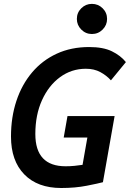

<svg xmlns="http://www.w3.org/2000/svg" viewBox="-20 -941 657 971"><path d="M289.6 9.8Q169.9 9.8 102.8 -59.1Q35.6 -127.9 35.6 -250.5Q35.6 -348.1 63 -430.7Q90.3 -513.2 142.1 -574.5Q193.8 -635.7 266.8 -669.4Q339.8 -703.1 430.7 -703.1Q502 -703.1 545.9 -681.6Q589.8 -660.2 616.7 -627L541 -534.7Q518.6 -559.6 487.3 -576.4Q456.1 -593.3 414.1 -593.3Q341.8 -593.3 283.9 -551Q226.1 -508.8 192.4 -434.3Q158.7 -359.9 158.7 -263.2Q158.7 -100.1 312 -100.1Q335.4 -100.1 356.9 -102.3Q378.4 -104.5 397.5 -107.4L421.9 -245.6H302.2L321.3 -354H559.6L500.5 -19.5Q477.1 -13.2 418.9 -1.7Q360.8 9.8 289.6 9.8ZM444.8 -769Q413.6 -769 391.1 -791.5Q368.7 -814 368.7 -845.2Q368.7 -877 391.1 -899.2Q413.6 -921.4 444.8 -921.4Q476.6 -921.4 499 -899.2Q521.5 -877 521.5 -845.2Q521.5 -814 499 -791.5Q476.6 -769 444.8 -769Z"/></svg>

Font: Cascadia Code PL SemiBold
Style: Italic
Weight: 600
Italic angle: -10°
Monospace: yes
Designer: Aaron Bell
Foundry: Saja Typeworks
Version: Version 2404.023; ttfautohint (v1.8.4)